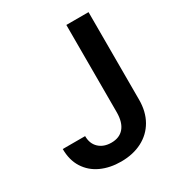

<svg xmlns="http://www.w3.org/2000/svg" viewBox="-171 -820 877 944"><g transform="rotate(-30 268.0 -348.5)"><path d="M470.7 -707V-210Q470.7 -142.6 442.4 -93Q414.1 -43.5 362.5 -16.8Q311 9.8 243.2 9.8Q180.2 9.8 130.6 -12.9Q81.1 -35.6 52.7 -80.1Q24.4 -124.5 24.4 -187.5H151.4Q151.4 -144.5 178 -119.6Q204.6 -94.7 248 -94.7Q294.4 -94.7 319.3 -124.3Q344.2 -153.8 344.7 -210V-707Z"/></g></svg>

Font: Pretendard JP SemiBold
Style: Regular
Weight: 600
Designer: Base glyphs from Inter by Rasmus Andersson; Hangeul glyphs from Noto Sans CJK(Source Han Sans) by Jang Soo-young and Kan
Foundry: Kil Hyung-jin
Version: Version 1.309